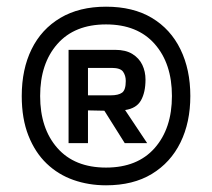

<svg xmlns="http://www.w3.org/2000/svg" viewBox="-20 -771 634 574"><path d="M45 -484Q45 -564 74.5 -624Q104 -684 160.5 -717.5Q217 -751 297 -751Q378 -751 434 -717.5Q490 -684 519.5 -623.5Q549 -563 549 -484Q549 -405 519.5 -345Q490 -285 434 -251Q378 -217 297 -217Q245 -217 199.5 -233Q154 -249 119.5 -282Q85 -315 65 -365.5Q45 -416 45 -484ZM100 -484Q100 -387 151.5 -328.5Q203 -270 297 -270Q391 -270 442.5 -328.5Q494 -387 494 -484Q494 -581 442.5 -639.5Q391 -698 297 -698Q203 -698 151.5 -639.5Q100 -581 100 -484ZM324 -622Q356 -622 376 -609.5Q396 -597 405.5 -577Q415 -557 415 -533Q415 -495 401.5 -471Q388 -447 354 -442L420 -343H353L292 -440L243 -441V-343H185V-622ZM314 -568H243V-486H311Q334 -486 345 -494Q356 -502 356 -529Q356 -545 348 -556.5Q340 -568 314 -568Z"/></svg>

Font: Nata Sans
Style: Regular
Weight: 400
Designer: Daniel Uzquiano Cruz
Version: Version 1.001